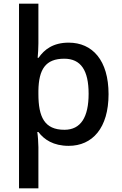

<svg xmlns="http://www.w3.org/2000/svg" viewBox="-20 -780 660 1040"><path d="M568 -270C568 -453 481 -549 352 -549C268 -549 220 -512 189 -467H184C186 -485 188 -523 188 -545V-760H83V240H188V17C188 -4 185 -48 182 -65H188C219 -24 269 10 352 10C481 10 568 -87 568 -270ZM460 -272C460 -146 418 -77 329 -77C221 -77 188 -146 188 -271V-289C190 -405 227 -462 328 -462C418 -462 460 -399 460 -272Z"/></svg>

Font: Noto Sans Medefaidrin Medium
Style: Regular
Weight: 500
Designer: Dalton Maag Ltd
Foundry: Dalton Maag Ltd
Version: Version 1.002